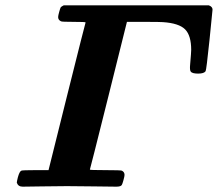

<svg xmlns="http://www.w3.org/2000/svg" viewBox="-20 -700 817 720"><path d="M163 -66Q163 -67 231.5 -341Q300 -615 301 -616Q301 -618 257 -618Q212 -618 209 -620Q198 -625 198 -636Q198 -641 202 -655.5Q206 -670 208 -673Q211 -676 219 -680H763Q777 -675 777 -664Q777 -659 765.5 -548.5Q754 -438 751 -433Q745 -424 723 -424Q700 -424 695 -432Q691 -438 693 -458Q697 -504 697 -513Q697 -567 674 -590Q651 -613 591 -617Q583 -618 516 -618H456L455 -614Q455 -613 386.5 -339Q318 -65 317 -64Q317 -62 375 -62Q433 -62 437 -60Q447 -55 447 -44Q447 -39 443 -24.5Q439 -10 437 -7Q434 0 416 0Q392 0 333 -1Q274 -2 231 -2Q189 -2 137 -1Q85 0 65 0Q48 0 43 -15Q43 -19 47 -35Q53 -57 60 -60Q64 -62 113 -62H162Z"/></svg>

Font: KaTeX_Math
Style: Bold Italic
Weight: 700
Version: Version 3699957226